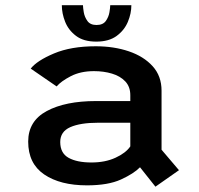

<svg xmlns="http://www.w3.org/2000/svg" viewBox="-20 -686 750 722"><path d="M564.5 16 506.5 -57Q483 -33 434.8 -11Q386.5 11 307 11Q206.5 11 146.2 -30Q86 -71 86 -153.5Q86 -231 156 -268.5Q226 -306 341 -306H470V-328Q470 -360 451 -380Q432 -400 401 -409.2Q370 -418.5 333.5 -418.5Q283 -418.5 246.2 -399.5Q209.5 -380.5 193 -361L95.5 -428Q119 -458 183 -485Q247 -512 340 -512Q408.5 -512 464.5 -493Q520.5 -474 554 -437Q587.5 -400 587.5 -345V-123L653 -46ZM324 -75Q375.5 -75 414.2 -92.8Q453 -110.5 470 -135.5V-224.5H349.5Q282 -224.5 244.2 -207.8Q206.5 -191 206.5 -152Q206.5 -110 238 -92.5Q269.5 -75 324 -75ZM474 -666.5Q474 -635.5 460.8 -603.8Q447.5 -572 418.5 -550.8Q389.5 -529.5 342 -529.5Q294.5 -529.5 266 -551Q237.5 -572.5 225 -604Q212.5 -635.5 212.5 -666.5H292Q292 -658 295 -640Q298 -622 308.8 -607Q319.5 -592 343 -592Q367 -592 377.8 -607Q388.5 -622 391.5 -639.8Q394.5 -657.5 394.5 -666.5Z"/></svg>

Font: League Mono Medium
Style: Regular
Weight: 500
Width: 6
Designer: Tyler Finck
Foundry: The League of Moveable Type / Tyler Finck
Version: Version 2.300;RELEASE